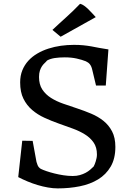

<svg xmlns="http://www.w3.org/2000/svg" viewBox="-20 -997 691 1028"><path d="M99.1 -243.7 154.8 -242.7 175.3 -130.4Q178.2 -119.6 181.2 -113Q184.1 -106.4 187.3 -102.5Q190.4 -98.6 193.4 -96.4Q196.3 -94.2 198.7 -92.8Q209.5 -87.4 228.5 -80.8Q247.6 -74.2 271 -68.4Q294.4 -62.5 319.8 -58.6Q345.2 -54.7 369.6 -54.7Q390.6 -54.7 407.7 -59.6Q424.8 -64.5 438.5 -71.8Q452.1 -79.1 462.6 -88.1Q473.1 -97.2 481.4 -105.5Q483.9 -109.9 486.8 -116.9Q489.7 -124 492.4 -132.6Q495.1 -141.1 497.1 -150.9Q499 -160.6 499 -169.9Q499 -208 481.4 -233.6Q463.9 -259.3 434.8 -277.3Q405.8 -295.4 368.9 -308.8Q332 -322.3 293.5 -335.9Q254.9 -349.6 218 -366.5Q181.2 -383.3 152.1 -408.2Q123 -433.1 105.5 -468.5Q87.9 -503.9 87.9 -555.7Q87.9 -591.8 99.6 -620.6Q111.3 -649.4 131.8 -671.9Q152.3 -694.3 179.9 -710.4Q207.5 -726.6 239.5 -736.8Q271.5 -747.1 306.2 -752Q340.8 -756.8 375.5 -756.8Q403.8 -756.8 425.8 -754.6Q447.8 -752.4 468.3 -748.8Q488.8 -745.1 510.7 -740.7Q532.7 -736.3 560.5 -732.4L546.4 -539.1H494.1L474.6 -620.6Q472.2 -631.8 469 -639.4Q465.8 -647 461.4 -652.6Q457 -658.2 451.7 -661.9Q446.3 -665.5 439.5 -668.9Q418.9 -677.2 390.4 -683.6Q361.8 -689.9 326.7 -689.9Q297.4 -689.9 273.2 -686.3Q249 -682.6 231.9 -672.9Q226.6 -666 219 -659.2Q211.4 -652.3 204.8 -642.6Q198.2 -632.8 193.6 -618.9Q189 -605 189 -584.5Q189 -544.4 206.5 -517.8Q224.1 -491.2 252.9 -472.9Q281.7 -454.6 318.4 -441.9Q355 -429.2 393.3 -416.5Q431.6 -403.8 468.3 -388.4Q504.9 -373 533.7 -350.1Q562.5 -327.1 580.1 -293.5Q597.7 -259.8 597.7 -210.4Q597.7 -147.9 572.8 -105.2Q547.9 -62.5 505.4 -36.6Q462.9 -10.7 407 0.5Q351.1 11.7 289.1 11.7Q264.2 11.7 236.6 6.8Q209 2 181.4 -6.3Q153.8 -14.6 127.4 -25.6Q101.1 -36.6 77.6 -48.8ZM260.7 -836.9Q279.8 -855 298.3 -871.8Q316.9 -888.7 335.2 -905.3Q353.5 -921.9 371.8 -939.5Q390.1 -957 408.7 -976.6Q418.9 -974.6 429.9 -966.8Q440.9 -959 451.9 -948.5Q462.9 -938 473.4 -926.3Q483.9 -914.6 492.7 -905.3L304.7 -800.3Z"/></svg>

Font: Donegal One
Style: Regular
Weight: 400
Designer: Gary Lonergan
Foundry: Sorkin Type Co.
Version: Version 1.004